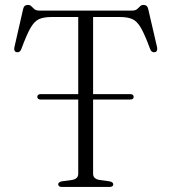

<svg xmlns="http://www.w3.org/2000/svg" viewBox="-20 -742 680 762"><path d="M128 -357.5Q128 -362.5 131.5 -365.5Q135 -368.5 141.5 -368.5H496.5Q504 -368.5 507.2 -365.5Q510.5 -362.5 510.5 -357.5Q510.5 -352.5 507.2 -349.8Q504 -347 496.5 -347H141Q135 -347 131.5 -349.8Q128 -352.5 128 -357.5ZM136 -700H504Q517.5 -700 524.2 -705.8Q531 -711.5 536 -717Q541 -722.5 549.5 -722.5Q556.5 -722.5 561.2 -719Q566 -715.5 568 -707L603.5 -554Q605 -546 602.8 -541Q600.5 -536 594.5 -535Q588.5 -533.5 583.8 -536.5Q579 -539.5 576 -547Q555 -604 539.5 -631Q524 -658 505.2 -666.2Q486.5 -674.5 455.5 -674.5H349.5V-52Q349.5 -42 356 -36Q362.5 -30 374 -28L414 -22.5Q429.5 -19.5 429.5 -10.5Q429.5 0 414 0H226Q218 0 214.5 -3Q211 -6 211 -10.5Q211 -19.5 226 -22.5L266.5 -28Q278 -30 284.2 -36Q290.5 -42 290.5 -52V-674.5H185Q154 -674.5 135.2 -666.2Q116.5 -658 101 -631Q85.5 -604 64.5 -547Q61.5 -539.5 56.8 -536.5Q52 -533.5 46 -535Q40 -536 37.8 -541Q35.5 -546 37 -554L72 -707Q74 -715.5 78.8 -719Q83.5 -722.5 90.5 -722.5Q99.5 -722.5 104.5 -717Q109.5 -711.5 116.2 -705.8Q123 -700 136 -700Z"/></svg>

Font: Fraunces ExtraLight
Style: Regular
Weight: 250
Version: Version 1.000;[b76b70a41]